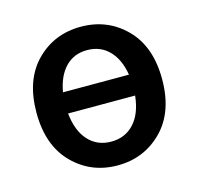

<svg xmlns="http://www.w3.org/2000/svg" viewBox="-82 -590 713 689"><g transform="rotate(-15 274.5 -245.5)"><path d="M398.9 -213.9H149.9Q156.7 -147.9 189.5 -112.1Q222.2 -76.2 274.2 -76.2Q326.2 -76.2 359.1 -112.1Q392.1 -147.9 398.9 -213.9ZM151.9 -292H397Q387.2 -351.1 355.2 -383.5Q323.2 -416 274.2 -416Q225.1 -416 193.6 -383.5Q162.1 -351.1 151.9 -292ZM440.4 -55.9Q373 12.2 274.4 12.2Q175.8 12.2 108.4 -55.9Q41 -124 41 -245.6Q41 -367.2 107.9 -435.1Q174.8 -502.9 273.9 -502.9Q373 -502.9 440.4 -435.1Q507.8 -367.2 507.8 -245.6Q507.8 -124 440.4 -55.9Z"/></g></svg>

Font: SourceSansPro-Semibold
Style: Regular
Weight: 600
Designer: Paul D. Hunt
Foundry: Adobe Systems Incorporated
Version: Version 2.020;PS 2.0;hotconv 1.0.86;makeotf.lib2.5.63406